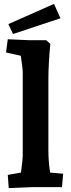

<svg xmlns="http://www.w3.org/2000/svg" viewBox="-20 -963 366 988"><path d="M20 -63 88 -75Q97 -145 97 -160V-591Q97 -610 87 -676L11 -693L20 -761L134 -756H218L239 -737Q235 -699 232 -647Q229 -595 229 -561V-190Q229 -131 238 -75L305 -69L299 0H144L25 5ZM23 -839 258 -943 291 -869 47 -788Z"/></svg>

Font: Andada Pro ExtraBold
Style: Regular
Weight: 800
Designer: Carolina Giovagnoli
Foundry: Huerta Tipografica
Version: Version 3.005; ttfautohint (v1.8.4)